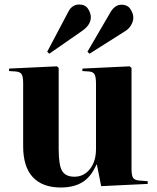

<svg xmlns="http://www.w3.org/2000/svg" viewBox="-20 -820 699 854"><path d="M250 14Q169 14 126 -32Q83 -78 83 -170V-449Q83 -479 76.5 -489.5Q70 -500 51 -502L20 -504L21 -515L233 -525L241 -518V-157Q241 -85 256.5 -59.5Q272 -34 311 -34Q353 -34 380 -68Q407 -102 407 -157V-448Q407 -475 401.5 -487.5Q396 -500 377 -502L346 -504L347 -515L557 -525L565 -518V-68Q565 -42 571 -30.5Q577 -19 599 -17L637 -14V-2L430 8L411 -88H409Q385 -33 346.5 -9.5Q308 14 250 14ZM199 -581 190 -590 283 -766Q292 -784 304.5 -792Q317 -800 332 -800Q359 -800 371.5 -781Q384 -762 384 -743Q384 -728 375.5 -713Q367 -698 346 -683ZM378 -581 369 -590 471 -765Q491 -799 520 -799Q548 -799 560.5 -779Q573 -759 573 -742Q573 -725 563 -708Q553 -691 536 -681Z"/></svg>

Font: Literata 72pt
Style: Bold
Weight: 700
Designer: Latin by Veronika Burian and Jose Scaglione. Greek by Irene Vlachou. Cyrillic by Vera Evstafieva.
Foundry: TypeTogether
Version: Version 3.002